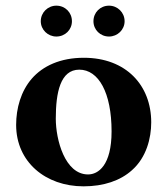

<svg xmlns="http://www.w3.org/2000/svg" viewBox="-20 -648 591 678"><path d="M37 -207C37 -76 141 10 275 10C346 10 405 -10 446 -47C497 -92 514 -160 514 -216C514 -347 425 -444 276 -444C193 -444 131 -415 92 -370C54 -326 37 -266 37 -207ZM260 -402C328 -402 374 -321 374 -184C374 -64 327 -32 291 -32C209 -32 177 -155 177 -229C177 -321 193 -402 260 -402ZM124 -573C124 -543 149 -519 179 -519C210 -519 234 -543 234 -573C234 -604 210 -628 179 -628C149 -628 124 -604 124 -573ZM310 -573C310 -543 334 -519 365 -519C395 -519 420 -543 420 -573C420 -604 395 -628 365 -628C334 -628 310 -604 310 -573Z"/></svg>

Font: Libertinus Serif
Style: Bold
Weight: 700
Designer: Philipp H. Poll, Khaled Hosny
Foundry: Caleb Maclennan
Version: Version 7.050;RELEASE